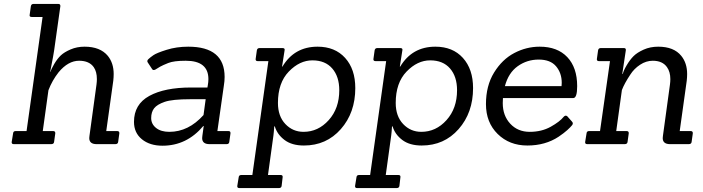

<svg xmlns="http://www.w3.org/2000/svg" viewBox="-20 -738 3597 983"><path d="M570 0H475Q437 0 437 -31Q437 -36 438 -42L474 -305Q476 -320 476 -333Q476 -371 460 -394Q437 -427 385 -427Q329 -427 280 -368Q247 -326 228 -276L199 -67H252Q264 -67 263 -55L257 -12Q256 0 242 0H51Q38 0 40 -12L47 -55Q48 -67 60 -67H116L198 -651H143Q129 -651 132 -663L138 -706Q140 -718 152 -718H278Q290 -718 289 -706L257 -479Q252 -447 244.5 -410Q237 -373 237 -371H239Q242 -384 258 -411Q274 -438 291.5 -454.5Q309 -471 341.5 -485Q374 -499 413 -499Q493 -499 532 -452Q562 -415 562 -359Q562 -343 560 -325L524 -67H580Q592 -67 591 -55L585 -12Q584 0 570 0Z M1140 0H1053Q1015 0 1015 -31Q1015 -36 1016 -42L1023 -93H1021Q936 8 812 8Q747 8 706.5 -25Q666 -58 666 -114Q666 -204 744.5 -247Q823 -290 958 -290H1042L1044 -302Q1047 -318 1047 -333Q1047 -427 931 -427Q870 -427 841.5 -415.5Q813 -404 800.5 -397Q788 -390 781.5 -385.5Q775 -381 774 -381Q763 -377 759 -384L736 -419Q731 -427 740 -435.5Q749 -444 765.5 -455.5Q782 -467 833 -483Q884 -499 944 -499Q1130 -499 1130 -344Q1130 -323 1126 -299L1093 -67H1150Q1161 -67 1160 -55L1154 -12Q1153 0 1140 0ZM954 -230Q862 -230 823 -216.5Q784 -203 769 -183.5Q754 -164 754 -133.5Q754 -103 779 -83Q804 -63 847 -63Q945 -63 1022 -149L1033 -230Z M1407 225H1206Q1193 225 1195 213L1202 170Q1203 158 1215 158H1272L1354 -425H1300Q1287 -425 1289 -437L1295 -480Q1297 -492 1309 -492H1426Q1440 -492 1437 -480L1424 -397H1426Q1487 -499 1606 -499Q1695 -499 1747 -441.5Q1799 -384 1799 -287Q1799 -161 1725 -77Q1651 7 1536 7Q1474 7 1436.5 -21.5Q1399 -50 1387 -91H1384Q1382 -59 1380 -45L1352 158H1417Q1429 158 1427 170L1422 213Q1421 225 1407 225ZM1534 -63Q1609 -63 1663 -123Q1717 -183 1717 -276Q1717 -346 1681 -387.5Q1645 -429 1579.5 -429Q1514 -429 1458.5 -371.5Q1403 -314 1403 -211Q1403 -143 1441 -103Q1479 -63 1534 -63Z M2010 225H1809Q1796 225 1798 213L1805 170Q1806 158 1818 158H1875L1957 -425H1903Q1890 -425 1892 -437L1898 -480Q1900 -492 1912 -492H2029Q2043 -492 2040 -480L2027 -397H2029Q2090 -499 2209 -499Q2298 -499 2350 -441.5Q2402 -384 2402 -287Q2402 -161 2328 -77Q2254 7 2139 7Q2077 7 2039.5 -21.5Q2002 -50 1990 -91H1987Q1985 -59 1983 -45L1955 158H2020Q2032 158 2030 170L2025 213Q2024 225 2010 225ZM2137 -63Q2212 -63 2266 -123Q2320 -183 2320 -276Q2320 -346 2284 -387.5Q2248 -429 2182.5 -429Q2117 -429 2061.5 -371.5Q2006 -314 2006 -211Q2006 -143 2044 -103Q2082 -63 2137 -63Z M2915 -236H2555Q2554 -223 2554 -210Q2554 -146 2592.5 -104.5Q2631 -63 2692 -63Q2753 -63 2799.5 -89Q2846 -115 2866 -140Q2875 -150 2884 -143L2908 -116Q2917 -107 2909 -97Q2901 -87 2884.5 -72Q2868 -57 2840 -38Q2772 7 2680 7Q2588 7 2528 -52Q2468 -111 2468 -205Q2468 -299 2509.5 -366.5Q2551 -434 2613 -466.5Q2675 -499 2743 -499Q2834 -499 2884.5 -445.5Q2935 -392 2935 -297Q2935 -236 2915 -236ZM2856 -314Q2856 -364 2827 -398.5Q2798 -433 2738 -433Q2678 -433 2630.5 -399Q2583 -365 2565 -297H2855Q2856 -306 2856 -314Z M3506 0H3411Q3373 0 3373 -31Q3373 -36 3374 -42L3410 -305Q3412 -320 3412 -333Q3412 -370 3395 -394Q3372 -427 3322 -427Q3288 -427 3257 -406.5Q3226 -386 3207 -356Q3177 -311 3164 -277L3135 -67H3188Q3200 -67 3199 -55L3193 -12Q3192 0 3178 0H2987Q2974 0 2976 -12L2983 -55Q2984 -67 2996 -67H3052L3103 -425H3047Q3034 -425 3036 -437L3042 -480Q3044 -492 3056 -492H3174Q3186 -492 3184 -480L3166 -360H3169Q3171 -374 3188 -403Q3205 -432 3223.5 -450.5Q3242 -469 3275.5 -484Q3309 -499 3350 -499Q3430 -499 3468 -452Q3498 -415 3498 -359Q3498 -343 3496 -325L3460 -67H3516Q3528 -67 3527 -55L3521 -12Q3520 0 3506 0Z"/></svg>

Font: Sanchez
Style: Italic
Weight: 400
Designer: Daniel Hernández
Foundry: LatinoType
Version: Version 1.001